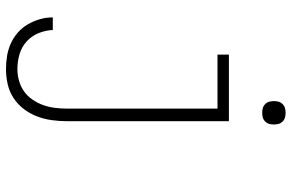

<svg xmlns="http://www.w3.org/2000/svg" viewBox="-186 -573 972 640"><g transform="rotate(90 300.0 -253.0)"><path d="M210 213Q188 213 166.5 209.5Q145 206 125 197Q105 188 88.5 173.5Q72 159 61 140Q50 121 44 100Q38 79 38 57H80Q81 81 90.5 104.5Q100 128 118.5 144.5Q137 161 161 168Q185 175 210 175Q230 175 249.5 169.5Q269 164 285 152.5Q301 141 312.5 124Q324 107 330.5 88.5Q337 70 339.5 50Q342 30 342 10V-492H162V-530H384V10Q384 35 380.5 60.5Q377 86 368 109.5Q359 133 343.5 153.5Q328 174 306.5 188Q285 202 260 207.5Q235 213 210 213ZM356 -641Q348 -641 340.5 -643Q333 -645 327 -651Q321 -657 319 -664.5Q317 -672 317 -680Q317 -688 319 -695.5Q321 -703 327 -709Q333 -715 340.5 -717Q348 -719 356 -719Q364 -719 371.5 -717Q379 -715 385 -709Q391 -703 393 -695.5Q395 -688 395 -680Q395 -672 393 -664.5Q391 -657 385 -651Q379 -645 371.5 -643Q364 -641 356 -641Z"/></g></svg>

Font: Iosevka Curly XLtEx
Style: Regular
Weight: 200
Width: 7
Monospace: yes
Designer: Belleve Invis
Foundry: Belleve Invis
Version: Version 11.1.0; ttfautohint (v1.8.3)